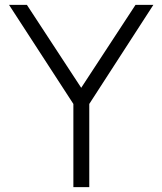

<svg xmlns="http://www.w3.org/2000/svg" viewBox="-20 -765 664 785"><path d="M345 0V-340L607 -745H534L312 -406L90 -745H17L280 -340V0Z"/></svg>

Font: Plus Jakarta Sans Light
Style: Regular
Weight: 300
Designer: Gumpita Rahayu
Foundry: Tokotype
Version: Version 2.071;gftools[0.9.30]